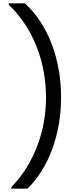

<svg xmlns="http://www.w3.org/2000/svg" viewBox="-20 -954 499 1160"><path d="M146 186C274 61 349 -142 349 -366C349 -591 274 -803 130 -934H33V-925C187 -779 258 -569 258 -366C258 -163 187 34 48 177V186Z"/></svg>

Font: Malmofest
Style: Regular
Weight: 400
Designer: Jonny Pinhorn (Poppins), Kolossal
Version: Version 1.004;Glyphs 3.1.2 (3151)